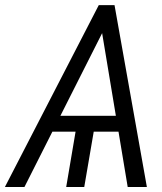

<svg xmlns="http://www.w3.org/2000/svg" viewBox="-67 -748 649 768"><path d="M364.3 -660.6 30.8 0H-47.4L328.1 -727.5H372.6ZM443.8 0 333.5 -663.6 346.2 -727.5H391.1L520.5 0ZM449.7 -284.7 441.4 -221.2H107.4L120.6 -284.7ZM315.4 -265.1 270 0H197.8L242.7 -265.1Z"/></svg>

Font: Inter Tight Light
Style: Italic
Weight: 300
Italic angle: -9.39999°
Designer: Rasmus Andersson
Foundry: rsms
Version: Version 3.004